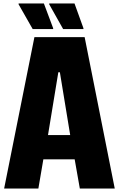

<svg xmlns="http://www.w3.org/2000/svg" viewBox="-20 -1006 687 1116"><path d="M4 90 180 -790H472L647 90H444L414 -80H232L203 90ZM259 -221H388L328 -586H319ZM465 -837H347L266 -981V-986H413L465 -842ZM289 -837H170L88 -981V-986H235L289 -842Z"/></svg>

Font: Farlight84_Sys_V01
Style: Bold
Weight: 700
Designer: Monotype Design Team, Nadine Chahine and Nizar Qandah
Foundry: Monotype Imaging Inc.
Version: Version 2.004;October 31, 2024;FontCreator 14.0.0.2814 64-bi